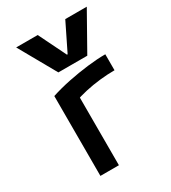

<svg xmlns="http://www.w3.org/2000/svg" viewBox="-191 -889 883 989"><g transform="rotate(-30 250.0 -395.0)"><path d="M65 -790H193L273 -627H277L357 -790H485L361 -570H189ZM110 -475Q162 -492 221 -504Q280 -516 338 -523Q396 -530 445 -530V-435Q403 -435 357.5 -430Q312 -425 269.5 -415.5Q227 -406 193 -393L220 -444V0H110Z"/></g></svg>

Font: M PLUS Code Latin Medium
Style: Regular
Weight: 500
Designer: Coji Morishita
Foundry: UNDERFOREST DESIGN
Version: Version 1.002; ttfautohint (v1.8.3)